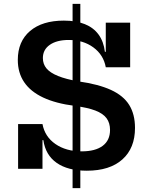

<svg xmlns="http://www.w3.org/2000/svg" viewBox="-20 -872 768 992"><path d="M395 -852V100H355V-852ZM428.5 10Q330.5 10 272.8 -30.5Q215 -71 204 -148H181L199.5 -231Q211.5 -166 266.2 -128Q321 -90 402 -90Q472.5 -90 510.5 -118.5Q548.5 -147 548.5 -200.5Q548.5 -237 530.5 -261.2Q512.5 -285.5 472.8 -300.8Q433 -316 366 -325Q268 -337.5 202.8 -368.2Q137.5 -399 104.8 -447.5Q72 -496 72 -562.5Q72 -658 135.2 -711.8Q198.5 -765.5 310 -765.5Q373.5 -765.5 418.5 -747.2Q463.5 -729 489.5 -693.2Q515.5 -657.5 522 -604.5H545L526.5 -524.5Q515 -588.5 462.5 -627Q410 -665.5 335 -665.5Q273.5 -665.5 237.5 -640.5Q201.5 -615.5 201.5 -572Q201.5 -541 220.2 -518.5Q239 -496 279.5 -479.5Q320 -463 385.5 -451.5Q488.5 -437 553 -407.5Q617.5 -378 647.5 -329.8Q677.5 -281.5 677.5 -211Q677.5 -106.5 612.2 -48.2Q547 10 428.5 10ZM73.5 0V-231H199.5V0ZM526.5 -524.5V-755H652.5V-524.5Z"/></svg>

Font: Hepta Slab SemiBold
Style: Regular
Weight: 600
Designer: Michael LaGattuta
Foundry: Michael LaGattuta
Version: Version 1.102